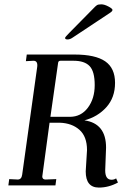

<svg xmlns="http://www.w3.org/2000/svg" viewBox="-20 -846 603 876"><path d="M315.9 -568.8H255.9Q246.1 -568.8 245.1 -559.1L210 -313H298.8Q349.6 -313 380.9 -354.5Q412.1 -396 412.1 -458Q412.1 -520 388.9 -544.4Q365.7 -568.8 315.9 -568.8ZM319.8 -597.2Q415 -597.2 460 -566.2Q504.9 -535.2 504.9 -468Q504.9 -400.9 465.3 -356.9Q425.8 -313 365.2 -296.9Q464.4 -282.7 463.9 -171.9L460 -68.8Q460 -25.9 488.8 -25.9Q501 -25.9 509.8 -32.2L518.1 -13.2Q476.1 9.8 431.2 9.8Q371.1 9.8 371.1 -64L377 -161.1Q377 -223.1 342.5 -253.7Q308.1 -284.2 252.9 -286.1H206.1L172.9 -41Q172.9 -26.9 188 -26.9L236.8 -28.8L232.9 0H18.1L22 -28.8L61 -26.9Q78.1 -26.9 81.1 -48.8L149.9 -542Q152.8 -568.8 132.8 -568.8L98.1 -566.9L102.1 -597.2ZM482.9 -788.1 312 -674.8Q299.8 -666 288.3 -666Q276.9 -666 276.9 -672.9Q276.9 -676.8 296.9 -696.8L403.8 -805.2Q416 -818.4 422.1 -822.3Q428.2 -826.2 442.1 -826.2Q456.1 -826.2 474.6 -816.4Q493.2 -806.6 493.2 -800.8Q493.2 -794.9 482.9 -788.1Z"/></svg>

Font: Unna-Italic
Style: Italic
Weight: 400
Italic angle: -8°
Designer: Jorge de Buen U.
Foundry: Omnibus-Type
Version: Version 2.006;PS 002.006;hotconv 1.0.70;makeotf.lib2.5.58329